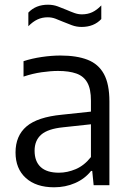

<svg xmlns="http://www.w3.org/2000/svg" viewBox="-20 -787 555 816"><path d="M210 9Q133.5 9 89.8 -30.5Q46 -70 46 -139Q46 -210 92.8 -249.8Q139.5 -289.5 243 -299.5L388.5 -315L396 -262L248 -246Q183.5 -239.5 155.2 -214.8Q127 -190 127 -146.5Q127 -101 153 -77Q179 -53 230.5 -53Q266 -53 302 -68.2Q338 -83.5 366.5 -119.5V-359Q366.5 -409 351 -436.2Q335.5 -463.5 304.5 -474.5Q273.5 -485.5 226.5 -485.5Q196 -485.5 157.2 -480Q118.5 -474.5 80 -461.5V-527Q115 -538.5 157.2 -544.8Q199.5 -551 237 -551Q306 -551 352.2 -533Q398.5 -515 421.8 -472.2Q445 -429.5 445 -355.5V0H378L372 -60.5H367Q340.5 -27 299.2 -9Q258 9 210 9ZM327 -672.5Q305 -672.5 285.5 -679.8Q266 -687 248 -694.5Q231 -702 215.2 -707.8Q199.5 -713.5 183 -713.5Q159 -713.5 139.2 -704.2Q119.5 -695 100.5 -675.5V-733.5Q132 -767 184 -767Q206 -767 225.5 -759.8Q245 -752.5 263 -745Q280 -737.5 296 -731.8Q312 -726 328 -726Q352.5 -726 372.2 -735.2Q392 -744.5 410.5 -764V-706Q379 -672.5 327 -672.5Z"/></svg>

Font: Encode Sans Condensed Thin
Style: Regular
Weight: 400
Version: Version 3.002